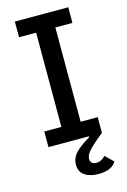

<svg xmlns="http://www.w3.org/2000/svg" viewBox="-135 -760 681 1031"><g transform="rotate(-15 205.5 -244.5)"><path d="M280 209Q234 209 204.5 189.5Q175 170 175 130Q175 93 201 65Q227 37 282 5L281 0H57V-87H152V-611H57V-698H354V-611H259V-87H354V0Q291 51 271 74.5Q251 98 251 117Q251 148 284 148Q313 148 335 123L379 166Q354 209 280 209Z"/></g></svg>

Font: Anuphan Medium
Style: Regular
Weight: 500
Designer: Mike Abbink, Paul van der Laan, Pieter van Rosmalen, Mint Tantisuwanna
Foundry: Bold Monday; Cadson Demak
Version: Version 3.002;hotconv 1.0.109;makeotfexe 2.5.65596